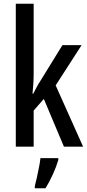

<svg xmlns="http://www.w3.org/2000/svg" viewBox="-20 -780 464 1021"><path d="M159 -396Q159 -365 157.5 -338Q156 -311 153 -282H157Q167 -301 175 -316.5Q183 -332 193 -347L312 -540H414L276 -326L422 0H320L213 -254L159 -192V0H64V-760H159ZM290 71Q279 108 260.5 148.5Q242 189 222 221H165V210Q170 192 176 164.5Q182 137 187.5 109Q193 81 195 61H290Z"/></svg>

Font: Noto Sans Kannada ExtraCondensed Medium
Style: Regular
Weight: 500
Width: 2
Designer: Jelle Bosma - Monotype Design Team
Foundry: Monotype Imaging Inc.
Version: Version 2.005; ttfautohint (v1.8.4.7-5d5b)